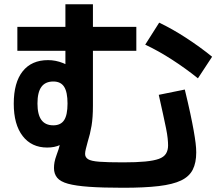

<svg xmlns="http://www.w3.org/2000/svg" viewBox="-20 -827 1040 907"><path d="M562 60Q465 60 401.5 55.5Q338 51 301.5 41Q265 31 250 12.5Q235 -6 235 -33Q235 -47 237.5 -61Q240 -75 248 -97Q258 -123 263 -144.5Q268 -166 267 -182L304 -176Q289 -154 263.5 -142Q238 -130 203 -130Q129 -130 87 -184.5Q45 -239 45 -337Q45 -437 87 -490Q129 -543 207 -543Q243 -543 278 -529Q313 -515 347 -488L289 -461V-807H419V-327Q419 -272 412.5 -233Q406 -194 394 -156Q389 -138 385.5 -123.5Q382 -109 382 -100Q382 -84 396 -75Q410 -66 449 -63Q488 -60 562 -60Q625 -60 666 -64Q707 -68 730.5 -76.5Q754 -85 764 -101Q774 -117 774 -140Q774 -154 772 -173.5Q770 -193 764.5 -220.5Q759 -248 750.5 -286.5Q742 -325 730 -379L853 -404Q869 -338 879 -291Q889 -244 895 -210Q901 -176 904 -151.5Q907 -127 907 -107Q907 -58 890.5 -25.5Q874 7 835.5 25.5Q797 44 730 52Q663 60 562 60ZM232 -235Q267 -235 283 -259.5Q299 -284 299 -338Q299 -392 283 -417Q267 -442 232 -442Q194 -442 175.5 -416.5Q157 -391 157 -338Q157 -286 175.5 -260.5Q194 -235 232 -235ZM62 -587V-700H624V-587ZM915 -457Q858 -503 793 -545Q728 -587 666 -616L732 -720Q793 -691 858.5 -648.5Q924 -606 982 -559Z"/></svg>

Font: M PLUS 1
Style: Bold
Weight: 700
Designer: Coji Morishita
Foundry: UNDERFOREST DESIGN
Version: Version 1.001